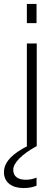

<svg xmlns="http://www.w3.org/2000/svg" viewBox="-75 -740 267 972"><path d="M61 0H63C-2 33 -55 75 -55 132C-55 183 -15 212 44 212C66 212 89 209 110 200V159C91 167 74 170 55 170C19 170 -8 155 -8 120C-8 84 36 41 110 0H111V-520H61ZM61 -623H110V-720H61Z"/></svg>

Font: Aspekta 200
Style: Regular
Weight: 200
Designer: Ivo Dolenc
Version: Version 2.000